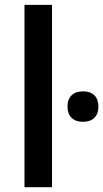

<svg xmlns="http://www.w3.org/2000/svg" viewBox="-20 -780 430 800"><path d="M82 0ZM196.8 0H82V-759.8H196.8ZM261.2 -335.4Q261.2 -366.2 278.1 -382.8Q294.9 -399.4 326.2 -399.4Q356.4 -399.4 373.3 -382.8Q390.1 -366.2 390.1 -335.4Q390.1 -306.2 373.3 -289.3Q356.4 -272.5 326.2 -272.5Q294.9 -272.5 278.1 -289.3Q261.2 -306.2 261.2 -335.4Z"/></svg>

Font: Open Sans Semibold
Style: Regular
Weight: 600
Foundry: Ascender Corporation
Version: Version 1.10; ttfautohint (v1.5.65-e2d9)